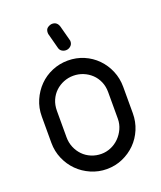

<svg xmlns="http://www.w3.org/2000/svg" viewBox="-137 -828 768 915"><g transform="rotate(-20 246.5 -370.0)"><path d="M40 -342Q40 -385 56.5 -423Q73 -461 101 -489.5Q129 -518 167 -534Q205 -550 247 -550Q290 -550 327.5 -534Q365 -518 393 -489.5Q421 -461 437 -423Q453 -385 453 -342V-208Q453 -165 437 -127Q421 -89 393 -61Q365 -33 327.5 -16.5Q290 0 247 0Q205 0 167 -16.5Q129 -33 101 -61Q73 -89 56.5 -127Q40 -165 40 -208ZM117 -208Q117 -181 127 -157Q137 -133 154.5 -115Q172 -97 196 -87Q220 -77 247 -77Q272 -77 295.5 -87Q319 -97 337 -115Q355 -133 366 -157Q377 -181 377 -208V-343Q377 -372 366.5 -396Q356 -420 338 -437Q320 -454 296.5 -463.5Q273 -473 247 -473Q221 -473 197.5 -463.5Q174 -454 156 -437Q138 -420 127.5 -396Q117 -372 117 -342ZM291 -635V-631Q291 -617 280.5 -608Q270 -599 257 -599Q246 -599 236.5 -605Q227 -611 224 -623Q204 -697 203.5 -700.5Q203 -704 203 -707Q203 -725 215 -732.5Q227 -740 237 -740Q262 -740 270 -714Z"/></g></svg>

Font: VDS Compensated
Style: Light
Weight: 300
Designer: artmaker
Foundry: artmaker
Version: Version 1.000 2012 initial release